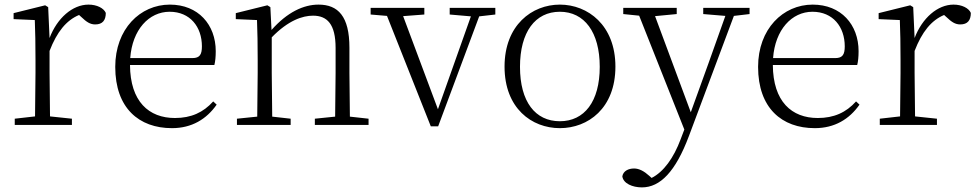

<svg xmlns="http://www.w3.org/2000/svg" viewBox="-20 -542 4239 833"><path d="M131 0H292V-27L197 -37L195 -226V-321C227 -404 268 -454 323 -477L333 -468C355 -447 371 -436 393 -436C425 -436 439 -454 439 -486C430 -507 400 -522 364 -522C295 -522 228 -464 195 -377L189 -511L176 -519L39 -485V-459L131 -455C133 -405 134 -350 134 -281V-226L132 -37L44 -27V0Z M726 14C812 14 876 -25 920 -88L905 -102C862 -54 809 -30 739 -30C626 -30 545 -101 544 -260H910C914 -275 916 -296 916 -320C916 -435 840 -522 717 -522C588 -522 480 -416 480 -252C480 -73 583 14 726 14ZM545 -290C554 -413 626 -491 716 -491C805 -491 856 -425 856 -341C856 -306 847 -290 815 -290Z M1433 0H1579V-27L1498 -36L1496 -226V-335C1496 -471 1447 -522 1362 -522C1297 -522 1226 -489 1158 -412L1153 -511L1140 -519L1003 -485V-459L1095 -455C1097 -405 1098 -350 1098 -281V-226L1096 -36L1008 -27V0H1241V-27L1161 -36L1159 -226V-380C1231 -454 1293 -474 1338 -474C1399 -474 1436 -438 1436 -334V-226L1434 -36L1346 -27V0Z M1931 -479 2023 -471 1880 -68 1729 -472 1821 -479V-508H1588V-479L1659 -473L1849 6H1881L2059 -471L2129 -479V-508H1931Z M2409 14C2531 14 2650 -72 2650 -253C2650 -433 2530 -522 2409 -522C2288 -522 2169 -433 2169 -253C2169 -72 2287 14 2409 14ZM2409 -16C2302 -16 2236 -101 2236 -252C2236 -403 2302 -491 2409 -491C2515 -491 2582 -403 2582 -252C2582 -101 2515 -16 2409 -16Z M3031 -481 3127 -473 3054 -268 2977 -55 2822 -472 2916 -481V-508H2684V-481L2753 -474L2949 20L2933 62C2903 143 2859 204 2807 230L2797 221C2775 201 2753 189 2731 189C2706 189 2684 200 2680 223C2684 254 2724 271 2765 271C2844 271 2911 203 2969 48L3164 -473L3232 -481V-508H3031Z M3515 14C3601 14 3665 -25 3709 -88L3694 -102C3651 -54 3598 -30 3528 -30C3415 -30 3334 -101 3333 -260H3699C3703 -275 3705 -296 3705 -320C3705 -435 3629 -522 3506 -522C3377 -522 3269 -416 3269 -252C3269 -73 3372 14 3515 14ZM3334 -290C3343 -413 3415 -491 3505 -491C3594 -491 3645 -425 3645 -341C3645 -306 3636 -290 3604 -290Z M3884 0H4045V-27L3950 -37L3948 -226V-321C3980 -404 4021 -454 4076 -477L4086 -468C4108 -447 4124 -436 4146 -436C4178 -436 4192 -454 4192 -486C4183 -507 4153 -522 4117 -522C4048 -522 3981 -464 3948 -377L3942 -511L3929 -519L3792 -485V-459L3884 -455C3886 -405 3887 -350 3887 -281V-226L3885 -37L3797 -27V0Z"/></svg>

Font: Noto Serif CJK HK ExtraLight
Style: Regular
Weight: 200
Designer: Ryoko NISHIZUKA 西塚涼子 (kana & ideographs); Frank Grießhammer (Latin, Greek & Cyrillic); Wenlong ZHANG 张文龙 (bopomofo); San
Foundry: Adobe
Version: Version 2.001;hotconv 1.1.0;makeotfexe 2.6.0